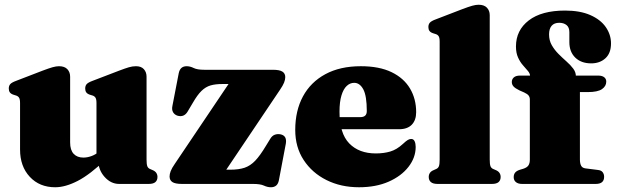

<svg xmlns="http://www.w3.org/2000/svg" viewBox="-20 -775 2602 809"><path d="M394 -100V-108.5H386.5V-341Q386.5 -357 382.2 -363.5Q378 -370 370 -372.5L358.5 -376Q348 -379.5 343.5 -385.8Q339 -392 339 -402Q339 -413.5 345.2 -420.5Q351.5 -427.5 369 -434L482.5 -477.5Q507.5 -487 522.8 -491.5Q538 -496 553 -496Q575 -496 586.2 -483.5Q597.5 -471 597.5 -452V-103Q597.5 -83.5 600.5 -75.2Q603.5 -67 611 -63.5L622.5 -58.5Q633.5 -54 638.5 -46.5Q643.5 -39 643.5 -29.5Q643.5 -15.5 634.8 -7.8Q626 0 606.5 0H482Q447 0 420.5 -29.8Q394 -59.5 394 -100ZM64.5 -145V-341Q64.5 -357 60.2 -363.5Q56 -370 47.5 -372.5L36.5 -376Q26 -379.5 21.5 -385.8Q17 -392 17 -402Q17 -413.5 23.2 -420.5Q29.5 -427.5 47 -434L160 -477.5Q186.5 -487.5 201.8 -491.8Q217 -496 228.5 -496Q252 -496 263.8 -483.5Q275.5 -471 275.5 -452V-174.5Q275.5 -143 290.2 -127Q305 -111 331.5 -111Q348 -111 365.8 -117.5Q383.5 -124 397.5 -136.5L415 -152L444.5 -120.5L429.5 -106.5Q359.5 -39.5 307.5 -12.8Q255.5 14 212.5 14Q146.5 14 105.5 -30Q64.5 -74 64.5 -145Z M1160 -397 907.5 -21.5 882.5 -60H950Q986 -60 1010.5 -68.2Q1035 -76.5 1055.5 -98Q1076 -119.5 1100.5 -160.5L1118 -189Q1126 -203 1137.5 -207.2Q1149 -211.5 1162 -209Q1176 -206 1181.5 -196.5Q1187 -187 1184.5 -170.5L1155 -15Q1152 0 1143.5 7Q1135 14 1121.5 14Q1107 14 1092 7Q1077 0 1046 0H747Q718.5 0 706.5 -7.8Q694.5 -15.5 694.5 -31.5Q694.5 -41.5 699.2 -54Q704 -66.5 716.5 -84.5L968.5 -459L1003.5 -421H917Q887.5 -421 867 -415Q846.5 -409 829.2 -392.2Q812 -375.5 793.5 -343.5L770 -304Q763 -292.5 752.5 -288Q742 -283.5 728 -287.5Q715.5 -291.5 709.2 -302.2Q703 -313 706.5 -329L733 -466Q736 -481 744.2 -488.5Q752.5 -496 766.5 -496Q781 -496 796 -488.5Q811 -481 841 -481H1129.5Q1158 -481 1170 -473.2Q1182 -465.5 1182 -450Q1182 -439.5 1177 -427Q1172 -414.5 1160 -397Z M1733.5 -302.5Q1733.5 -268.5 1715 -249.5Q1696.5 -230.5 1661.5 -230.5H1365V-281.5H1498.5Q1525.5 -281.5 1525.5 -307Q1525.5 -371 1510.8 -398.5Q1496 -426 1472.5 -426Q1455 -426 1441 -413Q1427 -400 1418.8 -373Q1410.5 -346 1410.5 -304.5Q1410.5 -213 1451.5 -170.8Q1492.5 -128.5 1563.5 -128.5Q1597 -128.5 1624.2 -136.5Q1651.5 -144.5 1677 -168Q1691 -181 1698.2 -185.2Q1705.5 -189.5 1712.5 -189.5Q1722.5 -189.5 1727 -179.8Q1731.5 -170 1731.5 -156Q1731.5 -111 1701.2 -72Q1671 -33 1617.5 -9.5Q1564 14 1492.5 14Q1416.5 14 1355.8 -16.2Q1295 -46.5 1259.5 -100.8Q1224 -155 1224 -227.5Q1224 -308.5 1256.5 -368.8Q1289 -429 1351 -462.5Q1413 -496 1500.5 -496Q1578 -496 1629.8 -471Q1681.5 -446 1707.5 -402.2Q1733.5 -358.5 1733.5 -302.5Z M2043.5 -711V-103Q2043.5 -83.5 2046.5 -75.2Q2049.5 -67 2057 -63.5L2068.5 -58.5Q2079.5 -54 2084.5 -46.5Q2089.5 -39 2089.5 -29.5Q2089.5 -15.5 2080.8 -7.8Q2072 0 2052.5 0H1824Q1804.5 0 1795.5 -7.8Q1786.5 -15.5 1786.5 -29.5Q1786.5 -39 1791.5 -46.5Q1796.5 -54 1808 -58.5L1819 -63.5Q1826.5 -67 1829.5 -75.2Q1832.5 -83.5 1832.5 -103V-600Q1832.5 -616 1828.2 -622.5Q1824 -629 1815.5 -631.5L1804.5 -635Q1794 -638.5 1789.5 -644.8Q1785 -651 1785 -661Q1785 -672.5 1791.2 -679.5Q1797.5 -686.5 1815 -693L1928 -736.5Q1954.5 -746.5 1969.8 -750.8Q1985 -755 1996.5 -755Q2020 -755 2031.8 -742.5Q2043.5 -730 2043.5 -711Z M2423.5 -103.5Q2423.5 -86 2428.8 -76.5Q2434 -67 2447 -65.5L2498.5 -59Q2513.5 -57.5 2519.5 -49.2Q2525.5 -41 2525.5 -30Q2525.5 0 2490 0H2179.5Q2163.5 0 2154 -7.5Q2144.5 -15 2144.5 -28.5Q2144.5 -40.5 2150.8 -48Q2157 -55.5 2171.5 -60L2185 -64Q2200.5 -69 2206.5 -78Q2212.5 -87 2212.5 -102.5V-356Q2212.5 -365.5 2207.5 -372.2Q2202.5 -379 2188.5 -385.5L2169 -394Q2150.5 -403 2143.5 -411Q2136.5 -419 2136.5 -429.5Q2136.5 -441 2145 -448.8Q2153.5 -456.5 2171.5 -456.5H2255.5L2213.5 -440.5V-455Q2213.5 -465 2204.5 -475.8Q2195.5 -486.5 2183.5 -500Q2171.5 -513.5 2162.8 -532.8Q2154 -552 2154 -579Q2154 -647.5 2208 -689Q2262 -730.5 2361 -730.5Q2424 -730.5 2467.2 -711.5Q2510.5 -692.5 2532.5 -660.8Q2554.5 -629 2554.5 -592Q2554.5 -551 2531 -529.5Q2507.5 -508 2471 -508Q2429 -508 2404 -532.2Q2379 -556.5 2379 -597.5V-639.5Q2379 -660 2367 -669.5Q2355 -679 2336.5 -679Q2315 -679 2304.2 -666.2Q2293.5 -653.5 2293.5 -630Q2293.5 -604.5 2305 -584.5Q2316.5 -564.5 2333.2 -547.8Q2350 -531 2367 -516Q2384 -501 2395.2 -486Q2406.5 -471 2406.5 -454V-427L2385 -456.5H2501Q2516.5 -456.5 2525.5 -449.8Q2534.5 -443 2534.5 -431Q2534.5 -412 2516.5 -399.5Q2498.5 -387 2456.5 -387H2423.5Z"/></svg>

Font: Fraunces Black
Style: Regular
Weight: 900
Version: Version 1.000;[b76b70a41]